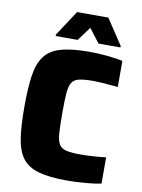

<svg xmlns="http://www.w3.org/2000/svg" viewBox="-97 -961 763 1034"><g transform="rotate(10 284.0 -443.5)"><path d="M344 8Q245 8 186 -9Q127 -26 97.5 -66Q68 -106 58 -174Q48 -242 48 -344Q48 -446 58 -514Q68 -582 97.5 -622Q127 -662 186 -679Q245 -696 344 -696Q390 -696 441 -691Q492 -686 525 -678V-536Q471 -541 440.5 -543Q410 -545 393 -545Q342 -545 314 -539Q286 -533 273.5 -513.5Q261 -494 258 -453.5Q255 -413 255 -344Q255 -275 258 -234.5Q261 -194 273.5 -174.5Q286 -155 314 -149Q342 -143 393 -143Q424 -143 462 -145.5Q500 -148 529 -152V-8Q496 -1 443.5 3.5Q391 8 344 8ZM148 -748V-756L239 -895H410L502 -756V-748H382L324 -824L268 -748Z"/></g></svg>

Font: Saira ExtraBold
Style: Regular
Weight: 800
Designer: Hector Gatti with collaboration of the Omnibus-Type team
Foundry: Omnibus-Type
Version: Version 1.100; ttfautohint (v1.8.3)